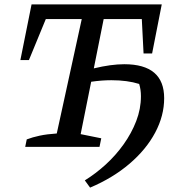

<svg xmlns="http://www.w3.org/2000/svg" viewBox="-20 -670 825 876"><path d="M95 0 102 -34Q128 -44 161 -51Q194 -58 239 -61L353 -583H189L112 -396H73L124 -650H718L674 -426H635L627 -583H453L408 -358Q487 -377 547 -377Q729 -377 729 -222Q729 -142 688 -65Q647 12 571 77Q495 142 391 186L367 153Q417 122 462.5 80.5Q508 39 544 -11.5Q580 -62 601.5 -117.5Q623 -173 623 -231Q623 -261 615 -287Q561 -304 488 -304Q444 -304 396 -297L348 -58L442 -39L434 0Z"/></svg>

Font: Piazzolla SC Medium
Style: Italic
Weight: 500
Italic angle: -11.3°
Designer: Juan Pablo del Peral
Foundry: Huerta Tipografica
Version: Version 1.330